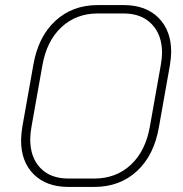

<svg xmlns="http://www.w3.org/2000/svg" viewBox="-20 -728 722 756"><path d="M63 -175Q63 -197 68 -229L111 -471Q130 -583 197.5 -645.5Q265 -708 365 -708H467Q554 -708 604 -658Q654 -608 654 -524Q654 -503 649 -471L606 -229Q587 -117 519.5 -54.5Q452 8 351 8H249Q163 8 113 -41.5Q63 -91 63 -175ZM351 -25Q437 -25 495 -79Q553 -133 570 -229L613 -471Q618 -499 618 -520Q618 -591 577.5 -633Q537 -675 467 -675H365Q280 -675 222 -621Q164 -567 147 -471L104 -229Q99 -201 99 -180Q99 -108 139 -66.5Q179 -25 249 -25Z"/></svg>

Font: Bai Jamjuree ExtraLight
Style: Italic
Weight: 275
Italic angle: -10°
Version: Version 1.000; ttfautohint (v1.6)